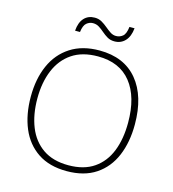

<svg xmlns="http://www.w3.org/2000/svg" viewBox="-130 -1011 1019 1128"><g transform="rotate(15 379.5 -447.0)"><path d="M696 -358Q696 -250 661 -167Q626 -84 555.5 -37Q485 10 379 10Q274 10 203.5 -37Q133 -84 98 -167Q63 -250 63 -359Q63 -467 99.5 -549.5Q136 -632 208 -678.5Q280 -725 384 -725Q534 -725 615 -627.5Q696 -530 696 -358ZM103 -359Q103 -261 133 -186Q163 -111 224.5 -68.5Q286 -26 380 -26Q474 -26 535 -68Q596 -110 625.5 -184.5Q655 -259 655 -358Q655 -515 585.5 -602Q516 -689 384 -689Q289 -689 227 -647Q165 -605 134 -530.5Q103 -456 103 -359ZM214 -800Q218 -851 242.5 -877.5Q267 -904 307 -904Q331 -904 350 -893Q369 -882 385.5 -868Q402 -854 418.5 -843Q435 -832 454 -832Q477 -832 494.5 -846.5Q512 -861 517 -904H548Q543 -853 517.5 -826Q492 -799 453 -799Q428 -799 409.5 -810Q391 -821 375 -835Q359 -849 342.5 -859.5Q326 -870 305 -870Q284 -870 266.5 -855.5Q249 -841 244 -800Z"/></g></svg>

Font: Noto Sans Lao Looped ExtraLight
Style: Regular
Weight: 200
Designer: Mark Frömberg, Ben Mitchell
Foundry: The Fontpad Ltd
Version: Version 1.002; ttfautohint (v1.8.4.7-5d5b)